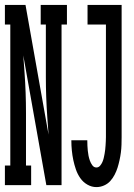

<svg xmlns="http://www.w3.org/2000/svg" viewBox="-28 -755 548 783"><path d="M-8 0V-80H14V-655H-8V-735H76L170 -206L165 -275Q162 -317 160.5 -358.5Q159 -400 159 -441V-655H138V-735H245V-655H223V0H161L67 -529L72 -460Q75 -418 76.5 -376.5Q78 -335 78 -294V-80H99V0ZM365 8Q346 8 328.5 -2Q311 -12 299.5 -28.5Q288 -45 281.5 -64Q275 -83 271 -102Q267 -121 265 -141Q263 -161 263 -181Q263 -181 263 -181.5Q263 -182 263 -183H328Q328 -182 328 -182Q328 -182 328 -182Q328 -171 328.5 -161Q329 -151 330 -140.5Q331 -130 333 -120Q335 -110 338.5 -100Q342 -90 348.5 -81Q355 -72 365 -72Q374 -72 380 -79Q386 -86 389.5 -94Q393 -102 395 -110.5Q397 -119 398.5 -127.5Q400 -136 401 -144.5Q402 -153 402.5 -161.5Q403 -170 403.5 -179Q404 -188 404 -196V-655H329V-735H468V-196Q468 -181 467.5 -165Q467 -149 465 -133.5Q463 -118 459.5 -102Q456 -86 451.5 -71.5Q447 -57 439.5 -42.5Q432 -28 421.5 -16.5Q411 -5 396 1.5Q381 8 365 8Z"/></svg>

Font: Iosevka Slab Medium
Style: Regular
Weight: 500
Monospace: yes
Designer: Belleve Invis
Foundry: Belleve Invis
Version: Version 11.1.1; ttfautohint (v1.8.3)